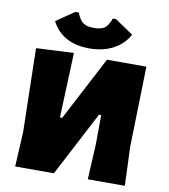

<svg xmlns="http://www.w3.org/2000/svg" viewBox="-93 -948 901 1026"><g transform="rotate(10 357.5 -434.5)"><path d="M453 -869 552 -802Q524 -749 468.5 -719.5Q413 -690 340 -690Q192 -690 134 -802L232 -869H251Q266 -830 286 -816Q306 -802 345 -802Q383 -802 402 -815.5Q421 -829 436 -869ZM59 0 69 -190 59 -642 263 -652 249 -299H261L443 -647H657L646 -210L654 0H453L463 -190L464 -350H452L269 0Z"/></g></svg>

Font: Alegreya Sans SC Black
Style: Regular
Weight: 900
Designer: Juan Pablo del Peral
Foundry: Huerta Tipografica
Version: Version 2.007